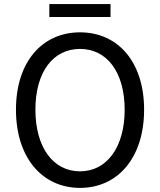

<svg xmlns="http://www.w3.org/2000/svg" viewBox="-20 -905 782 938"><path d="M371 13C555 13 684 -134 684 -369C684 -604 555 -747 371 -747C187 -747 58 -604 58 -369C58 -134 187 13 371 13ZM371 -68C239 -68 153 -186 153 -369C153 -553 239 -666 371 -666C502 -666 589 -553 589 -369C589 -186 502 -68 371 -68ZM221 -822H520V-885H221Z"/></svg>

Font: Squished Noto Sans CJK JP Regular
Style: Regular
Weight: 400
Designer: Ryoko NISHIZUKA (kana & ideographs); Paul D. Hunt (Latin, Greek & Cyrillic); Wenlong ZHANG (bopomofo); Sandoll Communica
Foundry: Adobe Systems Incorporated
Version: Version 1.004;PS 1.004;hotconv 1.0.82;makeotf.lib2.5.63406